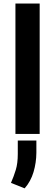

<svg xmlns="http://www.w3.org/2000/svg" viewBox="-20 -747 308 1071"><path d="M201.3 -727.3V0H66.1V-727.3ZM182.9 36.9V104.8Q182.5 160.2 167.1 212.5Q151.6 264.9 117.5 303.6L41.2 273.1Q57.2 236.5 68.2 200.1Q79.2 163.7 79.2 111.9V36.9Z"/></svg>

Font: Interface
Style: Bold
Weight: 700
Designer: Rasmus Andersson
Foundry: rsms
Version: Version 1.8